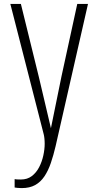

<svg xmlns="http://www.w3.org/2000/svg" viewBox="-20 -830 492 984"><path d="M55 131V88Q59 89 66 89.5Q73 90 87 90Q120 90 143 72.5Q166 55 180.5 27Q195 -1 202 -33Q209 -65 209 -93Q209 -108 207.5 -121.5Q206 -135 204 -142L33 -810H87L179 -436L241 -173L295 -438L376 -810H431L265 -81Q254 -34 240.5 5.5Q227 45 207.5 74Q188 103 160 118.5Q132 134 91 134Q78 134 70.5 133Q63 132 55 131Z"/></svg>

Font: Oswald ExtraLight
Style: Regular
Weight: 250
Designer: Vernon Adams
Foundry: Vernon Adams
Version: Version 4.103;gftools[0.9.33.dev8+g029e19f]